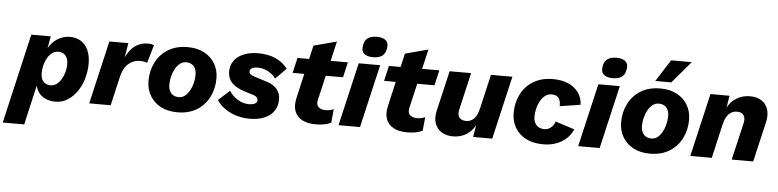

<svg xmlns="http://www.w3.org/2000/svg" viewBox="-99 -1021 6138 1514"><g transform="rotate(5 2969.5 -264.0)"><path d="M-47.6 210 116.4 -500H270.4L240 -329.6L229.4 -336.2Q240.8 -390.2 268.9 -428.8Q297 -467.4 337.3 -488.3Q377.6 -509.2 423.6 -509.2Q471.8 -509.2 508.4 -486.5Q545 -463.8 565.9 -419.6Q586.8 -375.4 586.8 -311Q586.8 -250.6 570 -192.9Q553.2 -135.2 521.5 -89.6Q489.8 -44 446.6 -17Q403.4 10 349.6 10Q309.6 10 273.4 -5.3Q237.2 -20.6 214.3 -54.5Q191.4 -88.4 190.2 -142L210.6 -174.6L122.4 210ZM302 -115.4Q329 -115.4 350.5 -131.5Q372 -147.6 387.2 -173.7Q402.4 -199.8 410.7 -230.7Q419 -261.6 419 -290.6Q419 -320.6 409.8 -341.5Q400.6 -362.4 382.9 -373.4Q365.2 -384.4 340.2 -384.4Q313.8 -384.4 292.4 -368.7Q271 -353 255.7 -326.8Q240.4 -300.6 232.3 -269Q224.2 -237.4 224.2 -205Q224.2 -164 244 -139.7Q263.8 -115.4 302 -115.4Z M618.4 0 734.4 -500H884.6L854.4 -318.4L846.6 -335Q862.6 -387.6 888.8 -427Q915 -466.4 952.9 -488.2Q990.8 -510 1039 -510Q1055.6 -510 1067.2 -507.7Q1078.8 -505.4 1087 -501L1045.6 -357.8Q1035.6 -362.8 1022.2 -365.6Q1008.8 -368.4 988.2 -368.4Q956.8 -368.4 927.5 -354.5Q898.2 -340.6 875.9 -310.6Q853.6 -280.6 841.8 -230.8L788.4 0Z M1315.8 9.6Q1239.6 9.6 1184.3 -20Q1129 -49.6 1098.9 -101.1Q1068.8 -152.6 1068.8 -217.2Q1068.8 -298.4 1102.4 -364.7Q1136 -431 1199.7 -470.3Q1263.4 -509.6 1354.4 -509.6Q1431 -509.6 1486.1 -480Q1541.2 -450.4 1571.1 -399.3Q1601 -348.2 1601 -283.2Q1601 -203 1567.6 -136.2Q1534.2 -69.4 1470.5 -29.9Q1406.8 9.6 1315.8 9.6ZM1318.2 -110.4Q1344 -110.4 1365.3 -126.8Q1386.6 -143.2 1402.2 -170.9Q1417.8 -198.6 1426 -231.5Q1434.2 -264.4 1434.2 -297Q1434.2 -326 1424.7 -346.5Q1415.2 -367 1396.8 -378.3Q1378.4 -389.6 1351.4 -389.6Q1325.6 -389.6 1304.1 -373.2Q1282.6 -356.8 1267.2 -329.3Q1251.8 -301.8 1243.4 -268.9Q1235 -236 1235 -203.4Q1235 -175.4 1244.7 -154.2Q1254.4 -133 1273 -121.7Q1291.6 -110.4 1318.2 -110.4Z M1889.4 10.6Q1835.8 10.6 1785 -4.3Q1734.2 -19.2 1693.4 -47.6Q1652.5 -76 1627.4 -115.2L1716.3 -196Q1742.1 -155.4 1784 -129.5Q1825.9 -103.5 1872.5 -103.5Q1903.7 -103.5 1921 -112.9Q1938.2 -122.2 1938.2 -140.5Q1938.2 -154.6 1927.8 -164.7Q1917.5 -174.7 1896.4 -180.6L1835.7 -199.1Q1761.1 -222.6 1728.4 -258.3Q1695.6 -293.9 1695.6 -345.7Q1695.6 -396.9 1722.9 -433.6Q1750.2 -470.4 1799 -490.2Q1847.8 -510 1912.2 -510Q1990.7 -510 2050.8 -483.1Q2111 -456.1 2146.2 -407.4L2061.1 -322.5Q2047.7 -343.7 2025.3 -360.3Q2002.8 -376.9 1975.8 -386.7Q1948.8 -396.5 1918.8 -396.5Q1887.8 -396.5 1871.8 -387Q1855.8 -377.5 1855.8 -360.2Q1855.8 -344.8 1869.7 -336.5Q1883.5 -328.3 1902.4 -322.4L1996.9 -292.7Q2050.2 -276.4 2078.8 -242.7Q2107.3 -209 2107.3 -161.9Q2107.3 -108.8 2081.1 -70.1Q2054.9 -31.4 2005.9 -10.4Q1957 10.6 1889.4 10.6Z M2411 9.2Q2349.2 9.2 2306.2 -12.5Q2263.2 -34.2 2245.9 -77.1Q2228.6 -120 2242.6 -183.2L2340.4 -607.6L2522.2 -656L2413 -187Q2403 -148.2 2422.5 -128.7Q2442 -109.2 2479.6 -109.2Q2502.8 -109.2 2517.3 -113.2Q2531.8 -117.2 2543.4 -123.4L2533 -14.2Q2506.2 -1.4 2475.1 3.9Q2444 9.2 2411 9.2ZM2195.4 -379.4 2223.4 -500H2622.4L2594.4 -379.4Z M2815.6 -557.6Q2771.8 -557.6 2747.5 -576Q2723.2 -594.4 2728 -634.2Q2732.8 -680.2 2759.1 -700.5Q2785.4 -720.8 2832.4 -720.8Q2877.4 -720.8 2901.7 -702.1Q2926 -683.4 2921.2 -646Q2916.4 -597 2889.5 -577.3Q2862.6 -557.6 2815.6 -557.6ZM2878 -500 2762 0H2592L2708 -500Z M3135 9.2Q3073.2 9.2 3030.2 -12.5Q2987.2 -34.2 2969.9 -77.1Q2952.6 -120 2966.6 -183.2L3064.4 -607.6L3246.2 -656L3137 -187Q3127 -148.2 3146.5 -128.7Q3166 -109.2 3203.6 -109.2Q3226.8 -109.2 3241.3 -113.2Q3255.8 -117.2 3267.4 -123.4L3257 -14.2Q3230.2 -1.4 3199.1 3.9Q3168 9.2 3135 9.2ZM2919.4 -379.4 2947.4 -500H3346.4L3318.4 -379.4Z M3498 9.2Q3445.2 9.2 3407.9 -13.8Q3370.6 -36.8 3355.4 -79.4Q3340.2 -122 3353.4 -181L3427.6 -500H3597.6L3529.8 -206.4Q3519.8 -164.6 3537.2 -142.7Q3554.6 -120.8 3589.8 -120.8Q3617.2 -120.8 3636.9 -133.3Q3656.6 -145.8 3670.4 -170.4Q3684.2 -195 3692.4 -230.4L3754.6 -500H3924.6L3808.6 0H3657.6L3683.2 -159.4L3692 -144.2Q3670.8 -70 3619.3 -30.4Q3567.8 9.2 3498 9.2Z M4211 9.6Q4132.4 9.6 4075.7 -19.7Q4019 -49 3989.1 -100.5Q3959.2 -152 3959.2 -217.6Q3959.2 -298.8 3992.8 -364.9Q4026.4 -431 4090.5 -470.3Q4154.6 -509.6 4246.4 -509.6Q4315.4 -509.6 4366.9 -486.9Q4418.4 -464.2 4447.9 -423.2Q4477.4 -382.2 4479.2 -326.8L4316 -300.8Q4318.6 -340 4302.2 -364.2Q4285.8 -388.4 4244.8 -388.4Q4217 -388.4 4195 -371.8Q4173 -355.2 4157.4 -328.1Q4141.8 -301 4133.6 -268.3Q4125.4 -235.6 4125.4 -203Q4125.4 -174.6 4135.8 -153.6Q4146.2 -132.6 4165.5 -121.5Q4184.8 -110.4 4211.8 -110.4Q4239.4 -110.4 4262.5 -128.6Q4285.6 -146.8 4295.4 -178L4447.2 -129Q4418.8 -64.4 4357.3 -27.4Q4295.8 9.6 4211 9.6Z M4712.6 -557.6Q4668.8 -557.6 4644.5 -576Q4620.2 -594.4 4625 -634.2Q4629.8 -680.2 4656.1 -700.5Q4682.4 -720.8 4729.4 -720.8Q4774.4 -720.8 4798.7 -702.1Q4823 -683.4 4818.2 -646Q4813.4 -597 4786.5 -577.3Q4759.6 -557.6 4712.6 -557.6ZM4775 -500 4659 0H4489L4605 -500Z M5056.8 9.6Q4980.6 9.6 4925.3 -20Q4870 -49.6 4839.9 -101.1Q4809.8 -152.6 4809.8 -217.2Q4809.8 -298.4 4843.4 -364.7Q4877 -431 4940.7 -470.3Q5004.4 -509.6 5095.4 -509.6Q5172 -509.6 5227.1 -480Q5282.2 -450.4 5312.1 -399.3Q5342 -348.2 5342 -283.2Q5342 -203 5308.6 -136.2Q5275.2 -69.4 5211.5 -29.9Q5147.8 9.6 5056.8 9.6ZM5059.2 -110.4Q5085 -110.4 5106.3 -126.8Q5127.6 -143.2 5143.2 -170.9Q5158.8 -198.6 5167 -231.5Q5175.2 -264.4 5175.2 -297Q5175.2 -326 5165.7 -346.5Q5156.2 -367 5137.8 -378.3Q5119.4 -389.6 5092.4 -389.6Q5066.6 -389.6 5045.1 -373.2Q5023.6 -356.8 5008.2 -329.3Q4992.8 -301.8 4984.4 -268.9Q4976 -236 4976 -203.4Q4976 -175.4 4985.7 -154.2Q4995.4 -133 5014 -121.7Q5032.6 -110.4 5059.2 -110.4ZM5160 -738H5323.8L5176.6 -565H5050Z M5376.4 0 5492.4 -500H5643.4L5617.8 -340.6L5609 -354.6Q5629.6 -429.8 5682.6 -469.9Q5735.6 -510 5806.2 -510Q5860 -510 5896.4 -486.5Q5932.8 -463 5947.2 -419.8Q5961.6 -376.6 5947.8 -316L5874.2 0H5704.2L5773 -294.8Q5782 -334.6 5765.9 -357.3Q5749.8 -380 5714.2 -380Q5687.4 -380 5666.6 -367.3Q5645.8 -354.6 5631.5 -330.3Q5617.2 -306 5608.6 -269.6L5546.4 0Z"/></g></svg>

Font: Work Sans
Style: Italic
Weight: 400
Italic angle: -13°
Designer: Wei Huang
Foundry: Wei Huang
Version: Version 2.012